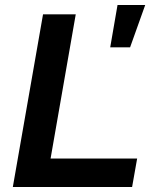

<svg xmlns="http://www.w3.org/2000/svg" viewBox="-20 -743 610 763"><path d="M418 -555H497L557 -723H447ZM31 0H505L525 -113H181L281 -686H151Z"/></svg>

Font: Archivo SemiBold
Style: Italic
Weight: 600
Italic angle: -10°
Designer: Hector Gatti
Foundry: Omnibus-Type
Version: Version 2.001